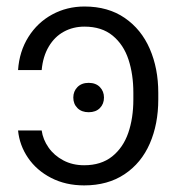

<svg xmlns="http://www.w3.org/2000/svg" viewBox="-20 -557 539 587"><path d="M237.3 -51.8Q289.1 -51.8 322.8 -78.6Q356.4 -105.5 372.1 -150.6Q387.7 -195.8 387.7 -252.9V-273.4Q387.7 -329.6 372.8 -375Q357.9 -420.4 324.5 -448Q291 -475.6 238.3 -475.6Q203.6 -475.6 175.3 -460.2Q147 -444.8 129.2 -414.8Q111.3 -384.8 107.4 -342.8H35.2Q39.1 -399.9 66.9 -444.1Q94.7 -488.3 139.6 -512.7Q184.6 -537.1 238.3 -537.1Q310.5 -537.1 361.3 -502.2Q412.1 -467.3 438 -407.5Q463.9 -347.7 463.9 -273.4V-252.9Q463.9 -177.7 438 -118.2Q412.1 -58.6 360.8 -24.4Q309.6 9.8 237.3 9.8Q180.7 9.8 136.2 -13.2Q91.8 -36.1 65.7 -74.5Q39.6 -112.8 35.2 -158.2H107.4Q111.3 -130.4 128.4 -106Q145.5 -81.5 173.6 -66.7Q201.7 -51.8 237.3 -51.8ZM204.1 -258.8Q204.1 -277.8 216.8 -290.8Q229.5 -303.7 251 -303.7Q272.9 -303.7 285.4 -290.8Q297.9 -277.8 297.9 -258.8Q297.9 -239.3 285.4 -226.6Q272.9 -213.9 251 -213.9Q229.5 -213.9 216.8 -226.6Q204.1 -239.3 204.1 -258.8Z"/></svg>

Font: Pretendard GOV Light
Style: Regular
Weight: 300
Designer: Base glyphs from Inter by Rasmus Andersson; Hangeul glyphs from Noto Sans CJK(Source Han Sans) by Jang Soo-young and Kan
Foundry: Kil Hyung-jin
Version: Version 1.309